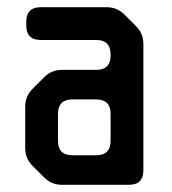

<svg xmlns="http://www.w3.org/2000/svg" viewBox="-20 -505 478 533"><path d="M103 -12Q123 8 152 8H338Q378 8 378 -32V-383Q378 -412 358 -432L325 -465Q305 -485 276 -485H93Q53 -485 53 -445V-434Q53 -394 93 -394H247Q287 -394 287 -354V-351Q287 -311 247 -311H152Q123 -311 103 -291L71 -259Q50 -238 50 -210V-94Q50 -65 70 -45ZM141 -114V-189Q141 -229 181 -229H247Q287 -229 287 -189V-114Q287 -74 247 -74H181Q141 -74 141 -114Z"/></svg>

Font: WDXL Lubrifont JP N
Style: Regular
Weight: 400
Designer: [WDXL Lubrifont] Copyright 2020-2022 (c) NightFurySL2001, Skr-ZERO; [ZCOOL QingKe HuangYou] Copyright 2018-2022 (c) The 
Version: Version 2.001;hotconv 1.1.1;makeotfexe 2.6.0